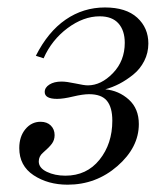

<svg xmlns="http://www.w3.org/2000/svg" viewBox="-20 -488 454 520"><path d="M217.8 -256.8Q253.9 -256.8 285.9 -290Q317.9 -323.2 317.9 -372.1Q317.9 -405.3 300.8 -424.6Q283.7 -443.8 250 -443.8Q206.1 -443.8 163.1 -411.9Q120.1 -379.9 98.1 -330.1L77.1 -336.9Q109.9 -401.9 157.7 -434.8Q205.6 -467.8 264.2 -467.8Q321.3 -467.8 351.6 -440.2Q381.8 -412.6 381.8 -370.1Q381.8 -344.7 370.6 -322.8Q359.4 -300.8 340.8 -285.9Q322.3 -271 303.5 -261.2Q284.7 -251.5 265.1 -246.1Q301.8 -242.7 328.9 -218.3Q356 -193.8 356 -151.9Q356 -88.9 298.1 -38.3Q240.2 12.2 163.1 12.2Q109.9 12.2 71 -13.4Q32.2 -39.1 32.2 -86.9Q32.2 -118.2 48.8 -138.2Q65.4 -158.2 89.8 -158.2Q107.4 -158.2 117.7 -147.9Q127.9 -137.7 127.9 -122.1Q127.9 -108.9 120.6 -98.9Q113.3 -88.9 96.2 -74.2Q85 -64.5 85 -50.8Q85 -33.2 106.7 -22.7Q128.4 -12.2 157.2 -12.2Q214.8 -12.2 249.5 -55.4Q284.2 -98.6 284.2 -161.1Q284.2 -197.3 269.5 -215.1Q254.9 -232.9 221.2 -232.9Q204.6 -232.9 178 -226.6Q151.4 -220.2 134.8 -220.2Q101.1 -220.2 101.1 -238.8Q101.1 -251 113.8 -259Q126.5 -267.1 147 -267.1Q160.2 -267.1 184.1 -262Q208 -256.8 217.8 -256.8Z"/></svg>

Font: Flanker Steampunk
Style: Italic
Weight: 400
Italic angle: -12°
Designer: Alexey Kryukov, Leonardo Di Lena
Foundry: Alexey Kryukov, Leonardo Di Lena
Version: 1.210